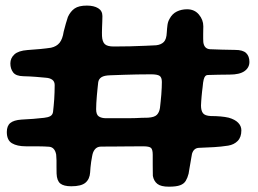

<svg xmlns="http://www.w3.org/2000/svg" viewBox="-20 -654 946 704"><path d="M599 30.5Q570 30.5 557 20.2Q544 10 540.5 -9Q540.5 -18 540.2 -29.2Q540 -40.5 540 -51.2Q540 -62 540 -71.5Q540 -81 540 -86.5Q540 -105.5 533.8 -111.5Q527.5 -117.5 505 -117.5Q473.5 -117.5 451 -117.2Q428.5 -117 405.8 -116.8Q383 -116.5 351.5 -116.5Q340 -116.5 332.8 -111Q325.5 -105.5 321 -94Q319 -88.5 317.5 -79.5Q316 -70.5 314.2 -60.2Q312.5 -50 311.8 -40Q311 -30 310.5 -22Q309 2.5 293.5 15.8Q278 29 241.5 29Q213.5 29 201 18.8Q188.5 8.5 187.5 -17.5Q187 -28 187.2 -40.8Q187.5 -53.5 187.2 -66Q187 -78.5 186 -87Q181 -114.5 159.5 -116Q152.5 -116.5 140.8 -117Q129 -117.5 116.2 -117.5Q103.5 -117.5 92.5 -117.5Q81.5 -117.5 75.5 -117.5Q42.5 -117.5 23.8 -128.8Q5 -140 5 -170Q5 -192.5 17.8 -203Q30.5 -213.5 58.5 -215.5Q79 -216.5 102 -218.2Q125 -220 141.5 -222Q156 -223.5 164.5 -228.2Q173 -233 174.5 -244Q175.5 -254.5 176.8 -266Q178 -277.5 178.8 -290Q179.5 -302.5 180 -315.5Q180.5 -328.5 180.5 -342Q180.5 -355 171.8 -361.5Q163 -368 148 -369Q135 -370.5 112 -372.2Q89 -374 66 -374.5Q38.5 -375 28.2 -388.5Q18 -402 18 -421.5Q18 -441 32.8 -454.5Q47.5 -468 80.5 -470.5Q103.5 -472 127.2 -474.2Q151 -476.5 167 -479Q187.5 -483.5 198.5 -497.2Q209.5 -511 213.5 -538Q217.5 -553 221.2 -566.8Q225 -580.5 229 -592Q238.5 -612.5 253.8 -623Q269 -633.5 298.5 -633.5Q324 -633.5 339.8 -624Q355.5 -614.5 355.5 -595Q355.5 -584.5 355 -573.8Q354.5 -563 354.2 -553Q354 -543 353.8 -535Q353.5 -527 354 -522Q355 -501.5 364 -492.5Q373 -483.5 397 -483.5Q426.5 -483.5 457.5 -484.2Q488.5 -485 514.5 -486.2Q540.5 -487.5 552.5 -488Q570.5 -490 580.5 -500Q590.5 -510 591.5 -534.5Q592.5 -551 594.2 -563.2Q596 -575.5 602 -585.5Q611.5 -603.5 628.5 -611.8Q645.5 -620 666 -620Q693 -620 709.2 -600.8Q725.5 -581.5 725.5 -557.5Q725.5 -551 725.2 -543.2Q725 -535.5 725 -527.5Q725 -519.5 725 -512.5Q725 -505.5 725.5 -499.5Q728.5 -475 750 -473.5Q770.5 -473 793.5 -472Q816.5 -471 842.5 -471Q870.5 -471 882.5 -459.5Q894.5 -448 894.5 -427Q894.5 -406 876.5 -393.2Q858.5 -380.5 822 -380.5Q801 -380.5 780.5 -380Q760 -379.5 742 -379Q737 -379 733.2 -375.5Q729.5 -372 727 -362.8Q724.5 -353.5 723 -335Q722 -327.5 721 -318.8Q720 -310 719.2 -300.8Q718.5 -291.5 717.8 -282.8Q717 -274 717 -267Q717 -248.5 724.2 -239Q731.5 -229.5 753 -228.5Q772.5 -228.5 789 -227Q805.5 -225.5 818.5 -222.5Q841.5 -216 853.2 -204Q865 -192 865 -176Q865 -151 851.5 -137.2Q838 -123.5 816.5 -120Q790.5 -116 764.8 -114.5Q739 -113 711 -112Q690.5 -112 684 -90Q682.5 -82 681 -73Q679.5 -64 677.8 -54.2Q676 -44.5 674.5 -35.2Q673 -26 671.5 -17Q667.5 -1.5 661 9.2Q654.5 20 640.5 25.2Q626.5 30.5 599 30.5ZM450 -220.5Q465.5 -220.5 477 -221Q488.5 -221.5 499.2 -222Q510 -222.5 523 -222.5Q546.5 -224 555.2 -233Q564 -242 566.5 -258Q567.5 -268 569 -281Q570.5 -294 571.5 -307.5Q572.5 -321 573 -333Q573.5 -345 573.5 -353.5Q573.5 -370.5 565 -376Q556.5 -381.5 534 -381.5Q506 -381.5 482.5 -381Q459 -380.5 436 -379.8Q413 -379 385 -378Q362 -377.5 351.8 -370.8Q341.5 -364 340 -351.5Q339 -343.5 337.8 -330.8Q336.5 -318 335.2 -303.8Q334 -289.5 333.2 -276.2Q332.5 -263 332.5 -253.5Q332.5 -233.5 342.5 -227Q352.5 -220.5 369 -220.5Q388 -220.5 409.2 -220.5Q430.5 -220.5 450 -220.5Z"/></svg>

Font: Gluten SemiBold
Style: Regular
Weight: 600
Designer: Tyler Finck
Foundry: Etcetera Type Company
Version: Version 1.300